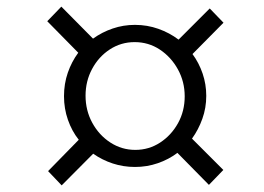

<svg xmlns="http://www.w3.org/2000/svg" viewBox="-20 -632 797 579"><path d="M125 -116 217.5 -210.5Q196.5 -237 184.8 -270.8Q173 -304.5 173 -342Q173 -379.5 184.5 -412.8Q196 -446 216 -473L122.5 -568L165 -612L260.5 -515.5Q287.5 -535 319.8 -546Q352 -557 387 -557Q424 -557 457.8 -545Q491.5 -533 518.5 -512.5L612.5 -606.5L654 -563.5L560.5 -469Q580 -442.5 591 -410.2Q602 -378 602 -343Q602 -306.5 590.2 -273.8Q578.5 -241 559 -214L653.5 -119.5L610 -74.5L515 -171Q488.5 -151 455.8 -139.8Q423 -128.5 387 -128.5Q352 -128.5 320 -139Q288 -149.5 261 -168.5L166 -73ZM238 -343.5Q238 -299 258.2 -261.8Q278.5 -224.5 312.8 -202.2Q347 -180 388 -180Q429 -180 462.8 -202Q496.5 -224 516.8 -260.5Q537 -297 537 -341.5Q537 -385.5 516.5 -422.8Q496 -460 462 -482.5Q428 -505 386 -505Q345 -505 311.2 -483Q277.5 -461 257.8 -424.2Q238 -387.5 238 -343.5Z"/></svg>

Font: Merriweather 36pt Light
Style: Italic
Weight: 300
Italic angle: -7.8°
Version: Version 2.101